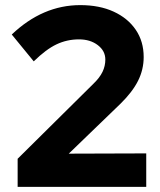

<svg xmlns="http://www.w3.org/2000/svg" viewBox="-20 -731 626 751"><path d="M49 0V-110L345 -403Q370 -427 381 -450Q392 -473 392 -498Q392 -532 362.5 -554.5Q333 -577 289 -577Q242 -577 201 -557.5Q160 -538 112 -491L26 -596Q147 -711 294 -711Q369 -711 424.5 -685.5Q480 -660 511 -614.5Q542 -569 542 -508Q542 -459 520 -415Q498 -371 451 -325L249 -130L552 -131V0Z"/></svg>

Font: Red Hat Display Black
Style: Regular
Weight: 900
Designer: Pentagram, MCKL
Foundry: Pentagram, MCKL
Version: Version 1.023; ttfautohint (v1.8.3)